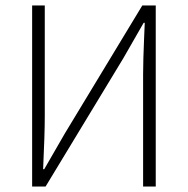

<svg xmlns="http://www.w3.org/2000/svg" viewBox="-20 -679 684 699"><path d="M97 0V-659H143V-255Q143 -191 137 -63H141L216 -193L498 -659H547V0H501V-409Q501 -437 502 -468.5Q503 -500 504.5 -537.5Q506 -575 507 -596H503L429 -467L146 0Z"/></svg>

Font: Toshiba Sans Light
Style: Regular
Weight: 300
Designer: Paul D. Hunt
Foundry: Toshiba Corporation
Version: Version 2.020;PS 2.0;hotconv 1.0.86;makeotf.lib2.5.63406